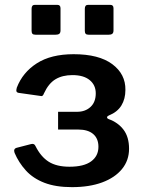

<svg xmlns="http://www.w3.org/2000/svg" viewBox="-20 -762 591 790"><path d="M229 -728V-637Q229 -627 224 -623Q219 -619 207 -619H128Q117 -619 113.5 -623Q110 -627 110 -635V-726Q110 -742 123 -742H216Q229 -742 229 -728ZM447 -728V-637Q447 -627 442 -623Q437 -619 426 -619H346Q336 -619 332.5 -623Q329 -627 329 -635V-726Q329 -742 342 -742H434Q447 -742 447 -728ZM276 8Q209 8 162.5 -10Q116 -28 86.5 -60.5Q57 -93 40 -133Q34 -150 49 -154L107 -169Q121 -173 126 -161Q148 -117 180.5 -96.5Q213 -76 266 -76Q325 -76 355 -98Q385 -120 385 -158Q385 -192 363.5 -210.5Q342 -229 302 -229H219V-302H297Q331 -302 352.5 -322Q374 -342 374 -378Q374 -412 349 -432.5Q324 -453 278 -453Q237 -453 208.5 -436Q180 -419 161 -378Q156 -364 148 -367L56 -380Q50 -381 48 -385.5Q46 -390 49 -401Q73 -464 131.5 -501.5Q190 -539 283 -539Q387 -539 442 -498Q497 -457 496 -392Q496 -355 479.5 -328Q463 -301 428 -287Q421 -284 420.5 -279.5Q420 -275 427 -272Q466 -258 488.5 -228Q511 -198 511 -150Q511 -102 482 -66.5Q453 -31 400.5 -11.5Q348 8 276 8Z"/></svg>

Font: Libre Franklin SemiBold
Style: Regular
Weight: 600
Designer: Pablo Impallari, Rodrigo Fuenzalida, Nhung Nguyen
Foundry: Impallari Type
Version: Version 3.000